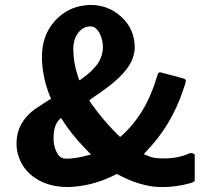

<svg xmlns="http://www.w3.org/2000/svg" viewBox="-20 -736 871 778"><path d="M347 -716Q420 -716 473 -666.5Q526 -617 526 -543Q526 -518 512 -486Q481 -422 360 -343L342 -330Q342 -325 377 -280Q413 -234 458 -189L467 -181Q569 -269 614 -419Q620 -437 620 -437Q622 -443 630 -443Q631 -443 679 -430Q718 -420 725 -417.5Q732 -415 733 -409Q733 -401 721 -368Q673 -226 573 -123Q562 -111 563 -111Q564 -110 594 -99Q613 -94 644 -94Q702 -94 746 -114Q757 -119 769 -110V-3Q763 3 752 6Q693 22 641 22Q617 22 601 20Q529 10 458 -29L453 -31L437 -23Q350 19 257 22Q178 22 124 -13.5Q70 -49 53 -110Q47 -129 47 -155Q47 -226 100 -276Q115 -291 151 -313Q158 -318 166 -323Q174 -328 178.5 -331Q183 -334 187 -336L181 -349Q150 -429 150 -506Q150 -591 199.5 -648Q249 -705 322 -714Q338 -716 347 -716ZM346 -629Q317 -629 297 -603Q277 -577 277 -538Q277 -484 295 -429Q301 -413 301 -412Q302 -409 309 -415Q356 -448 378 -481Q397 -512 397 -544Q397 -572 386.5 -595Q376 -618 361 -626Q355 -629 346 -629ZM234 -248 227 -258Q223 -255 220 -251Q197 -228 197 -177Q197 -147 207.5 -123.5Q218 -100 234 -95Q242 -93 251 -93Q286 -93 337 -107L349 -110L328 -131Q266 -196 234 -248Z"/></svg>

Font: KaTeX_SansSerif
Style: Bold
Weight: 700
Version: Version 1.1; ttfautohint (v1.3)